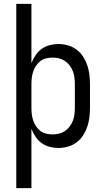

<svg xmlns="http://www.w3.org/2000/svg" viewBox="-20 -755 540 990"><path d="M64 215V-735H142V-429Q150 -450 163 -469.5Q176 -489 194.5 -502.5Q213 -516 235.5 -522Q258 -528 281 -528Q306 -528 330.5 -521Q355 -514 375 -499Q395 -484 408.5 -463Q422 -442 430 -418.5Q438 -395 441 -370Q444 -345 444 -320V-200Q444 -175 441 -150Q438 -125 430 -101.5Q422 -78 408.5 -57Q395 -36 375 -21Q355 -6 330.5 1Q306 8 281 8Q258 8 235.5 2Q213 -4 194.5 -17.5Q176 -31 163 -50.5Q150 -70 142 -91V215ZM251 -62Q268 -62 284.5 -66Q301 -70 315 -79.5Q329 -89 339.5 -103Q350 -117 356 -133Q362 -149 364 -166Q366 -183 366 -200V-320Q366 -337 364 -354Q362 -371 356 -387Q350 -403 339.5 -417Q329 -431 315 -440.5Q301 -450 284.5 -454Q268 -458 251 -458Q234 -458 217.5 -454Q201 -450 188 -440Q175 -430 165.5 -415.5Q156 -401 151 -385.5Q146 -370 144 -353.5Q142 -337 142 -320V-200Q142 -183 144 -166.5Q146 -150 151 -134.5Q156 -119 165.5 -104.5Q175 -90 188 -80Q201 -70 217.5 -66Q234 -62 251 -62Z"/></svg>

Font: Iosevka SS04
Style: Regular
Weight: 400
Monospace: yes
Designer: Belleve Invis
Foundry: Belleve Invis
Version: Version 19.0.0; ttfautohint (v1.8.4)